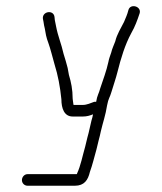

<svg xmlns="http://www.w3.org/2000/svg" viewBox="-20 -462 516 613"><path d="M212 -90H245C257 -90 267 -93 277 -97C276 -90 274 -84 272 -77L266 -51C264 -42 262 -33 259 -23L252 6C243 37 238 66 226 92C226 93 226 93 225 94H68C58 94 50 103 50 113C50 123 58 131 68 131H219C249 131 261 113 267 87C275 65 281 40 288 15L295 -14C298 -24 300 -34 302 -43C309 -73 317 -94 322 -126C326 -148 331 -151 336 -169C342 -189 350 -212 355 -232C366 -276 379 -319 399 -356C411 -377 418 -396 426 -420C432 -442 396 -452 390 -430C386 -414 382 -407 376 -392C367 -374 353 -352 348 -330C344 -319 338 -307 335 -294C331 -282 328 -275 326 -264C320 -236 309 -207 300 -180C296 -164 290 -157 287 -137H281C270 -133 257 -127 245 -127H215C214 -129 214 -131 214 -132C213 -136 213 -141 212 -147C212 -176 207 -200 200 -223L196 -245L190 -267C188 -274 186 -281 183 -290C176 -322 165 -346 159 -378L155 -398L154 -408C151 -432 114 -426 117 -402L119 -392C120 -385 121 -378 123 -371L127 -349C129 -341 131 -333 134 -326C141 -307 148 -278 154 -257C165 -222 172 -185 176 -145C176 -116 185 -90 212 -90Z"/></svg>

Font: Electronic
Style: SeLt
Weight: 300
Version: Version 1.011